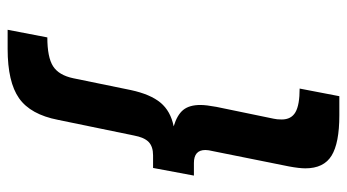

<svg xmlns="http://www.w3.org/2000/svg" viewBox="-223 -561 909 503"><g transform="rotate(90 231.5 -309.5)"><path d="M311 -310Q281 -319 268 -335Q255 -351 255 -380Q255 -395 260 -422L291 -572Q293 -580 293 -593Q293 -618 274 -629Q255 -640 212 -640L232 -744H282Q355 -744 388 -723.5Q421 -703 421 -655Q421 -639 416 -612L376 -413Q373 -401 373 -393Q373 -363 407 -363H440L420 -256H387Q364 -256 352 -244.5Q340 -233 335 -206L294 -7Q280 65 237.5 95Q195 125 108 125H58L78 21Q130 21 153.5 6Q177 -9 185 -47L216 -198Q227 -249 249 -275.5Q271 -302 311 -310Z"/></g></svg>

Font: TypoPRO Montserrat Alternates
Style: Italic
Weight: 500
Italic angle: -11.3°
Designer: Julieta Ulanovsky
Foundry: Julieta Ulanovsky
Version: Version 6.001